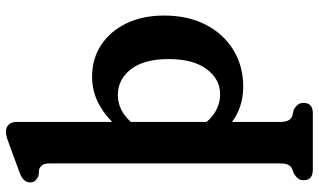

<svg xmlns="http://www.w3.org/2000/svg" viewBox="-222 -560 1016 611"><g transform="rotate(-90 285.5 -254.0)"><path d="M203.5 -708.5V-404.5Q234 -435 270.2 -451.8Q306.5 -468.5 347.5 -468.5Q404.5 -468.5 448.5 -439.5Q492.5 -410.5 517.2 -359Q542 -307.5 542 -239.5Q542 -162.5 512.5 -106Q483 -49.5 431.8 -18.5Q380.5 12.5 315.5 12.5Q252 12.5 203.5 -23V128.5Q203.5 147.5 208.5 156.2Q213.5 165 222 168.5L243 173.5Q253 179.5 258.5 186.5Q264 193.5 264 204.5Q264 234 231 234H51.5Q18 234 18 204.5Q18 193.5 23.8 186.5Q29.5 179.5 39.5 173.5L53 168.5Q62 165 66.8 156.2Q71.5 147.5 71.5 128.5V-602Q71.5 -620 66.2 -626.8Q61 -633.5 52.5 -637L31 -639Q22.5 -643.5 16.8 -649.5Q11 -655.5 11 -665.5Q11 -687 39.5 -698L120.5 -728Q137 -734 149.2 -738.2Q161.5 -742.5 173 -742.5Q187.5 -742.5 195.5 -733Q203.5 -723.5 203.5 -708.5ZM289.5 -386.5Q240.5 -386.5 203.5 -345V-104Q222.5 -82 245 -71.5Q267.5 -61 291.5 -61Q339.5 -61 371.5 -103.8Q403.5 -146.5 403.5 -225Q403.5 -303.5 371 -345Q338.5 -386.5 289.5 -386.5Z"/></g></svg>

Font: Fraunces 72pt SuperSoft SemiBold
Style: Regular
Weight: 600
Version: Version 1.000;[b76b70a41]